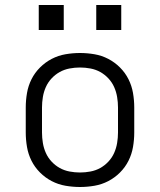

<svg xmlns="http://www.w3.org/2000/svg" viewBox="-20 -740 640 768"><path d="M300 8Q271 8 242 3Q213 -2 187 -15.5Q161 -29 140 -50Q119 -71 106 -97Q93 -123 88 -152Q83 -181 83 -210V-310Q83 -339 88 -368Q93 -397 106 -423Q119 -449 140 -470Q161 -491 187 -504.5Q213 -518 242 -523Q271 -528 300 -528Q329 -528 358 -523Q387 -518 413 -504.5Q439 -491 460 -470Q481 -449 494 -423Q507 -397 512 -368Q517 -339 517 -310V-210Q517 -181 512 -152Q507 -123 494 -97Q481 -71 460 -50Q439 -29 413 -15.5Q387 -2 358 3Q329 8 300 8ZM300 -50Q321 -50 342 -54Q363 -58 381 -68Q399 -78 413.5 -93.5Q428 -109 436.5 -128Q445 -147 448.5 -168Q452 -189 452 -210V-310Q452 -331 448.5 -352Q445 -373 436.5 -392Q428 -411 413.5 -426.5Q399 -442 381 -452Q363 -462 342 -466Q321 -470 300 -470Q279 -470 258 -466Q237 -462 219 -452Q201 -442 186.5 -426.5Q172 -411 163.5 -392Q155 -373 151.5 -352Q148 -331 148 -310V-210Q148 -189 151.5 -168Q155 -147 163.5 -128Q172 -109 186.5 -93.5Q201 -78 219 -68Q237 -58 258 -54Q279 -50 300 -50ZM465 -620H365V-720H465ZM135 -620V-720H235V-620Z"/></svg>

Font: Iosevka SS04 Light Extended
Style: Regular
Weight: 300
Width: 7
Monospace: yes
Designer: Belleve Invis
Foundry: Belleve Invis
Version: Version 19.0.0; ttfautohint (v1.8.4)